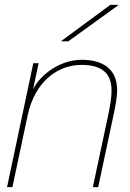

<svg xmlns="http://www.w3.org/2000/svg" viewBox="-20 -770 536 790"><path d="M139 -510H117L9 0H31L94 -296C124 -436 218 -503 316 -503C406 -503 439 -462 439 -398C439 -372 435 -344 426 -300L362 0H384L447 -296C456 -337 462 -374 462 -399C462 -484 406 -524 316 -524C231 -524 149 -467 116 -403ZM233 -600H261L466 -748L467 -750H434L233 -602Z"/></svg>

Font: Nacelle Thin
Style: Italic
Weight: 100
Italic angle: -12°
Designer: Sora Sagano
Foundry: Sora Sagano
Version: Version 1.000;FEAKit 1.0